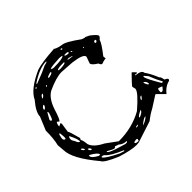

<svg xmlns="http://www.w3.org/2000/svg" viewBox="-187 -956 1194 1194"><g transform="rotate(-45 410.0 -359.0)"><path d="M429.7 -752.9Q445.3 -740.2 484.4 -733.4Q511.7 -733.4 597.7 -670.9L616.2 -665H623L647.5 -653.3Q683.6 -626 688.5 -612.3V-610.4Q688.5 -602.5 672.9 -589.8Q668.9 -568.4 616.2 -501V-496.1L618.2 -482.4Q599.6 -480.5 579.1 -472.7Q570.3 -472.7 563.5 -491.2Q525.4 -514.6 525.4 -530.3L541 -573.2Q541 -599.6 452.1 -610.4L363.3 -616.2Q317.4 -616.2 238.3 -580.1Q194.3 -556.6 169.9 -484.4Q149.4 -418 137.7 -407.2L124 -418Q114.3 -406.2 114.3 -386.7H115.2L132.8 -395.5Q136.7 -395.5 137.7 -386.7L128.9 -325.2Q134.8 -322.3 155.3 -244.1L150.4 -235.4V-230.5Q157.2 -223.6 161.1 -185.5Q172.9 -145.5 239.3 -112.3L311.5 -59.6Q430.7 -59.6 523.4 -112.3Q615.2 -191.4 615.2 -217.8L610.4 -238.3V-240.2Q611.3 -246.1 669.9 -305.7Q673.8 -305.7 692.4 -285.2V-281.2L685.5 -279.3L674.8 -281.2H673.8V-276.4Q724.6 -271.5 724.6 -249Q747.1 -218.8 770.5 -162.1Q777.3 -162.1 783.2 -130.9Q800.8 -123 803.7 -115.2Q803.7 -103.5 786.1 -101.6Q753.9 -89.8 728.5 -57.6Q681.6 -105.5 678.7 -105.5L603.5 -57.6Q566.4 -38.1 535.2 -12.7L394.5 33.2L373 35.2Q328.1 35.2 244.1 8.8Q152.3 -30.3 143.6 -52.7Q29.3 -188.5 29.3 -264.6L25.4 -310.5Q37.1 -358.4 37.1 -427.7L73.2 -514.6Q73.2 -552.7 124 -612.3Q152.3 -674.8 272.5 -728.5Q321.3 -744.1 429.7 -751ZM203.1 -670.9 272.5 -698.2 317.4 -718.8Q342.8 -723.6 342.8 -728.5V-730.5Q284.2 -730.5 204.1 -677.7L203.1 -675.8ZM460.9 -721.7 459 -719.7V-716.8L462.9 -712.9H469.7V-719.7ZM333 -678.7V-671.9L349.6 -668.9Q427.7 -668.9 438.5 -682.6Q438.5 -686.5 416 -687.5Q351.6 -684.6 333 -678.7ZM450.2 -678.7V-675.8Q450.2 -668 477.5 -667L481.4 -670.9Q481.4 -678.7 465.8 -678.7ZM493.2 -667V-664.1L498 -658.2H502V-662.1L497.1 -667ZM281.2 -651.4V-646.5H286.1Q317.4 -652.3 317.4 -660.2L313.5 -664.1H310.5Q281.2 -655.3 281.2 -651.4ZM176.8 -657.2V-653.3H180.7L187.5 -660.2V-662.1H182.6ZM356.4 -637.7 370.1 -634.8H372.1Q416 -636.7 418 -644.5V-648.4H402.3Q356.4 -648.4 356.4 -637.7ZM445.3 -646.5V-644.5Q445.3 -639.6 481.4 -636.7V-639.6L457 -646.5ZM565.4 -629.9V-624H568.4L572.3 -627.9V-629.9ZM231.4 -619.1V-617.2H237.3L242.2 -623L238.3 -626ZM638.7 -596.7V-595.7L647.5 -593.8H648.4L655.3 -600.6V-607.4L652.3 -610.4Q638.7 -610.4 638.7 -596.7ZM163.1 -583H167Q185.5 -594.7 185.5 -605.5Q170.9 -605.5 163.1 -583ZM121.1 -530.3V-528.3L124 -525.4H126Q141.6 -537.1 141.6 -547.9V-550.8H137.7Q121.1 -541 121.1 -530.3ZM124 -501 100.6 -459V-452.1L105.5 -446.3H108.4Q116.2 -446.3 128.9 -491.2V-501ZM73.2 -324.2V-319.3Q73.2 -305.7 85.9 -303.7Q93.8 -303.7 87.9 -347.7L86.9 -354.5H83Q78.1 -354.5 73.2 -324.2ZM114.3 -299.8Q107.4 -293 107.4 -278.3Q107.4 -270.5 120.1 -251Q127 -228.5 140.6 -228.5V-231.4Q140.6 -252.9 116.2 -299.8ZM704.1 -237.3V-231.4Q704.1 -215.8 755.9 -127.9L763.7 -126L767.6 -130.9Q747.1 -166 728.5 -214.8L709 -237.3ZM676.8 -210V-208Q686.5 -178.7 694.3 -178.7L697.3 -182.6V-187.5Q690.4 -210 676.8 -210ZM109.4 -192.4V-185.5Q117.2 -171.9 127 -171.9Q127 -181.6 113.3 -192.4ZM589.8 -141.6H592.8Q600.6 -144.5 610.4 -160.2V-163.1Q596.7 -163.1 589.8 -141.6ZM140.6 -162.1V-155.3Q145.5 -142.6 155.3 -142.6H157.2V-148.4Q150.4 -162.1 140.6 -162.1ZM116.2 -127.9V-126Q116.2 -105.5 159.2 -83H170.9V-85Q170.9 -100.6 123 -127.9ZM710.9 -98.6V-91.8L714.8 -87.9H722.7Q727.5 -87.9 743.2 -107.4V-108.4Q743.2 -112.3 719.7 -119.1Q710.9 -119.1 710.9 -98.6ZM507.8 -74.2 509.8 -73.2H510.7Q544.9 -86.9 544.9 -101.6H543.9Q505.9 -84 505.9 -74.2ZM166 -62.5Q177.7 -43 263.7 -1L292 7.8H293.9V2Q208 -34.2 188.5 -60.5Q180.7 -67.4 174.8 -67.4H168.9Q166 -67.4 166 -62.5ZM211.9 -67.4V-66.4Q211.9 -55.7 261.7 -39.1L328.1 -18.6H341.8L346.7 -23.4V-26.4H345.7Q317.4 -26.4 295.9 -45.9L273.4 -53.7H271.5L263.7 -46.9H261.7Q252 -46.9 216.8 -67.4ZM487.3 -23.4H489.3Q517.6 -32.2 537.1 -50.8V-52.7H535.2Q522.5 -52.7 487.3 -23.4ZM449.2 -43.9V-42H451.2Q463.9 -42 466.8 -48.8V-50.8Q449.2 -48.8 449.2 -43.9ZM374 15.6V17.6Q374 25.4 401.4 26.4V21.5L400.4 19.5L405.3 14.6L400.4 8.8H391.6Q374 10.7 374 15.6Z"/></g></svg>

Font: Love Ya Like A Sister
Style: Regular
Weight: 400
Designer: Kimberly Geswein
Foundry: Kimberly Geswein
Version: Version 1.002 2007